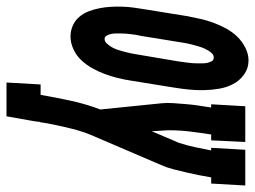

<svg xmlns="http://www.w3.org/2000/svg" viewBox="-140 -463 785 591"><g transform="rotate(90 252.5 -167.5)"><path d="M69 8Q52 8 36 1Q20 -6 9 -19Q-2 -32 -8 -47.5Q-14 -63 -17.5 -80.5Q-21 -98 -22 -115.5Q-23 -133 -22.5 -151Q-22 -169 -19.5 -187Q-17 -205 -14 -223L7 -353Q11 -373 15.5 -393Q20 -413 27 -432Q34 -451 44.5 -470.5Q55 -490 69.5 -505Q84 -520 103.5 -530Q123 -540 143 -540Q167 -540 186 -526.5Q205 -513 215.5 -493Q226 -473 230 -450Q234 -427 234.5 -403Q235 -379 232.5 -355Q230 -331 226 -307L205 -177Q202 -157 197 -137Q192 -117 185 -98Q178 -79 167.5 -60Q157 -41 142.5 -25.5Q128 -10 108.5 -1Q89 8 69 8ZM77 -97Q84 -97 89.5 -102.5Q95 -108 99 -114Q103 -120 106 -126.5Q109 -133 111 -139.5Q113 -146 115 -153Q117 -160 118.5 -166.5Q120 -173 121.5 -180Q123 -187 124 -194L146 -324Q147 -331 148 -338.5Q149 -346 150 -353.5Q151 -361 151.5 -368.5Q152 -376 152 -383.5Q152 -391 152 -398.5Q152 -406 150.5 -413Q149 -420 145.5 -426.5Q142 -433 134 -433Q127 -433 121.5 -427.5Q116 -422 112.5 -416Q109 -410 106 -403.5Q103 -397 101 -390Q99 -383 97 -376.5Q95 -370 93.5 -363.5Q92 -357 90.5 -350Q89 -343 88 -336L67 -206Q65 -199 64 -191.5Q63 -184 62 -176.5Q61 -169 60.5 -161.5Q60 -154 60 -146.5Q60 -139 60 -131.5Q60 -124 61.5 -117Q63 -110 66.5 -103.5Q70 -97 77 -97ZM211 205 217 100H249Q257 54 267 7.5Q277 -39 294 -84L275 -271Q273 -289 274.5 -308.5Q276 -328 277.5 -347.5Q279 -367 282 -386.5Q285 -406 288 -425H278L284 -530H394L389 -425H371Q366 -393 362 -361Q358 -329 358 -297Q358 -296 358 -294.5Q358 -293 358 -292L361 -242L395 -322Q396 -323 396 -324Q396 -325 397 -326V-327Q405 -351 410 -375.5Q415 -400 420 -425H412L418 -530H528L522 -425H503Q500 -406 496 -386.5Q492 -367 487.5 -347.5Q483 -328 478 -308.5Q473 -289 465 -271L372 -54Q364 -35 358.5 -15.5Q353 4 348.5 23.5Q344 43 340 62.5Q336 82 333 102L332 103Q332 108 331 114Q330 120 329 126L315 205Z"/></g></svg>

Font: Iosevka Curly Slab XBdObl
Style: Regular
Weight: 800
Italic angle: -9°
Monospace: yes
Designer: Belleve Invis
Foundry: Belleve Invis
Version: Version 11.1.0; ttfautohint (v1.8.3)